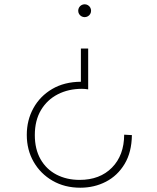

<svg xmlns="http://www.w3.org/2000/svg" viewBox="-20 -601 732 896"><path d="M354.5 275Q282 275 225.5 242.5Q169 210 137 154.2Q105 98.5 105 28.5Q105 -40 135.8 -96Q166.5 -152 223.2 -185.5Q280 -219 357.5 -219.5V-374.5H391.5V-184Q383 -185 377 -185.8Q371 -186.5 362.5 -186.5Q299.5 -186.5 249.8 -161Q200 -135.5 171.2 -87.2Q142.5 -39 142.5 29.5Q142.5 95 169.2 142Q196 189 243.5 213.8Q291 238.5 351.5 238.5Q446 238.5 502.5 181.2Q559 124 559.5 27.5L595.5 29.5Q594.5 109.5 561.5 164.2Q528.5 219 474.2 247Q420 275 354.5 275ZM375 -521Q367 -521 360 -525Q353 -529 349 -535.8Q345 -542.5 345 -551Q345 -559 349 -566Q353 -573 360 -577Q367 -581 375 -581Q383 -581 390 -577Q397 -573 401 -566Q405 -559 405 -551Q405 -542.5 401 -535.8Q397 -529 390 -525Q383 -521 375 -521Z"/></svg>

Font: Spartan Thin ExtraLight
Style: Regular
Weight: 250
Version: Version 1.004